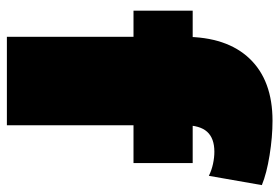

<svg xmlns="http://www.w3.org/2000/svg" viewBox="-147 -665 812 558"><g transform="rotate(90 259.0 -386.0)"><path d="M87 -516Q87 -639 150.5 -705.5Q214 -772 331 -772Q378 -772 431 -763.5Q484 -755 518 -741L491 -587Q475 -595 456.5 -599Q438 -603 421 -603Q382 -603 363 -582Q344 -561 344 -516V0H87ZM11 -540H454V-368H11Z"/></g></svg>

Font: Pathway Extreme 28pt Black
Style: Regular
Weight: 900
Designer: Eduardo Rodriguez Tunni
Foundry: Eduardo Rodriguez Tunni
Version: Version 1.001;gftools[0.9.26]